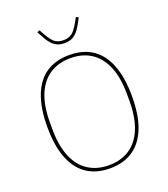

<svg xmlns="http://www.w3.org/2000/svg" viewBox="-163 -1024 1006 1150"><g transform="rotate(-20 340.0 -449.0)"><path d="M340 12Q253 12 193 -28.5Q133 -69 101.5 -149Q70 -229 70 -349Q70 -469 101.5 -549.5Q133 -630 193 -670Q253 -710 340 -710Q427 -710 487 -670Q547 -630 578.5 -549.5Q610 -469 610 -349Q610 -229 578.5 -149Q547 -69 487 -28.5Q427 12 340 12ZM340 -8Q417 -8 472 -44Q527 -80 556.5 -151.5Q586 -223 586 -328V-370Q586 -476 556.5 -547Q527 -618 472 -654Q417 -690 340 -690Q264 -690 208.5 -654Q153 -618 123.5 -547Q94 -476 94 -370V-328Q94 -223 123.5 -151.5Q153 -80 208.5 -44Q264 -8 340 -8ZM340 -786Q315 -786 296 -794Q277 -802 262.5 -817Q248 -832 235 -854Q222 -876 208 -903L224 -910L239 -883Q265 -836 286 -820.5Q307 -805 340 -805Q373 -805 394 -820.5Q415 -836 441 -883L456 -910L472 -903Q454 -867 436.5 -840.5Q419 -814 396.5 -800Q374 -786 340 -786Z"/></g></svg>

Font: IBM Plex Sans Thin
Style: Regular
Weight: 250
Designer: Mike Abbink, Paul van der Laan, Pieter van Rosmalen
Foundry: Bold Monday
Version: Version 3.201